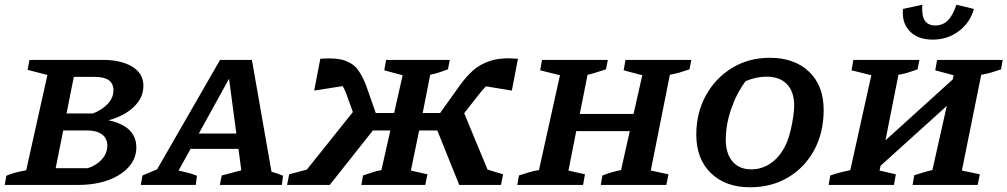

<svg xmlns="http://www.w3.org/2000/svg" viewBox="-30 -784 4271 814"><path d="M-10 0 -3 -39Q13 -46 33 -51.5Q53 -57 81 -62L171 -466L87 -488L95 -530H408Q483 -530 530.5 -501.5Q578 -473 578 -420Q578 -370 537.5 -331Q497 -292 430 -274Q548 -249 548 -159Q548 -113 516.5 -77Q485 -41 429.5 -20.5Q374 0 300 0ZM372 -458H283L252 -303H364Q403 -318 427 -344Q451 -370 451 -401Q451 -458 372 -458ZM206 -71H342Q378 -82 401.5 -108Q425 -134 425 -166Q425 -198 402 -214.5Q379 -231 339 -231H238Z M1121 -56Q1148 -48 1170 -39L1165 0H902L910 -40L993 -62L981 -153H778L727 -61Q747 -56 764.5 -52Q782 -48 805 -39L800 0H567L574 -40L636 -66L903 -530H1038ZM813 -218H972L941 -450Z M1368 0H1187L1196 -45L1271 -65L1466 -309L1439 -384Q1432 -403 1423 -419L1302 -400L1328 -535Q1394 -540 1431 -527.5Q1468 -515 1487.5 -488Q1507 -461 1522 -422L1563 -305H1641L1677 -465L1599 -486L1607 -530H1877L1869 -490Q1847 -482 1832 -477Q1817 -472 1794 -467L1762 -305H1836L1921 -424Q1944 -456 1973.5 -483.5Q2003 -511 2048.5 -526Q2094 -541 2166 -535L2140 -400L2030 -418Q2015 -402 1999 -382L1938 -304L2037 -65L2103 -45L2094 0H1917L1824 -231H1747L1712 -61L1782 -45L1773 0H1502L1509 -40Q1530 -47 1547.5 -53Q1565 -59 1587 -63L1625 -231H1551Z M2163 0 2170 -40Q2192 -47 2213 -53.5Q2234 -60 2255 -63L2344 -465L2260 -486L2268 -530H2547L2539 -490Q2515 -483 2498 -477Q2481 -471 2461 -467L2428 -301H2656L2693 -465L2614 -486L2622 -530H2901L2893 -490Q2870 -482 2851 -476.5Q2832 -471 2810 -467L2729 -61L2804 -45L2795 0H2517L2524 -40Q2544 -48 2563 -53.5Q2582 -59 2603 -63L2640 -228H2413L2380 -61L2450 -45L2442 0Z M3150 10Q3046 10 2984 -50Q2922 -110 2922 -213Q2922 -306 2963 -380Q3004 -454 3074.5 -496.5Q3145 -539 3234 -539Q3338 -539 3400 -480Q3462 -421 3462 -318Q3462 -222 3422 -148Q3382 -74 3311.5 -32Q3241 10 3150 10ZM3155 -66Q3204 -66 3244 -96.5Q3284 -127 3307 -183Q3315 -203 3322 -232Q3329 -261 3333 -289.5Q3337 -318 3337 -336Q3337 -395 3306.5 -427Q3276 -459 3219 -459Q3177 -459 3131 -440Q3092 -387 3069.5 -321Q3047 -255 3047 -192Q3047 -133 3075.5 -99.5Q3104 -66 3155 -66Z M3483 0 3490 -40Q3514 -48 3531 -52.5Q3548 -57 3575 -63L3664 -465L3580 -486L3588 -530H3868L3860 -490Q3843 -484 3823.5 -477.5Q3804 -471 3779 -467L3724 -189L4009 -447L4013 -465L3935 -486L3943 -530H4221L4214 -490Q4196 -484 4175.5 -477.5Q4155 -471 4130 -467L4048 -61L4124 -45L4115 0H3839L3846 -41Q3865 -47 3884.5 -53Q3904 -59 3923 -63L3984 -335L3703 -81L3699 -61L3768 -45L3760 0ZM3924 -616Q3862 -616 3827.5 -651Q3793 -686 3798 -746L3880 -764Q3877 -717 3891 -696.5Q3905 -676 3935 -676Q3966 -676 3987.5 -696.5Q4009 -717 4025 -764L4099 -746Q4083 -688 4035 -652Q3987 -616 3924 -616Z"/></svg>

Font: Piazzolla SC SemiBold
Style: Italic
Weight: 600
Italic angle: -11.3°
Designer: Juan Pablo del Peral
Foundry: Huerta Tipografica
Version: Version 1.330